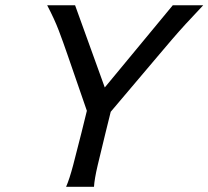

<svg xmlns="http://www.w3.org/2000/svg" viewBox="-20 -719 802 739"><path d="M161.6 -698.7H269L404.8 -322.8L322.8 -268.1L239.3 -509.8Q223.1 -557.1 206.3 -601.3Q189.5 -645.5 161.6 -698.7ZM645 -698.7H762.2Q723.6 -658.2 695.3 -627.2Q667 -596.2 643.3 -568.6Q619.6 -541 593.3 -509.8L388.7 -268.1L334 -322.8ZM341.8 0H234.4Q247.1 -28.8 261.5 -83Q275.9 -137.2 293.5 -208L324.2 -332.5H417L386.2 -208Q368.7 -137.2 356 -83Q343.3 -28.8 341.8 0Z"/></svg>

Font: Andika
Style: Italic
Weight: 400
Italic angle: -14°
Designer: Victor Gaultney, Annie Olsen, Julie Remington, Don Collingsworth, Eric Hays, Becca Hirsbrunner
Foundry: SIL International
Version: Version 6.101